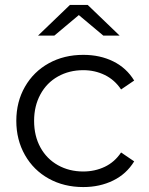

<svg xmlns="http://www.w3.org/2000/svg" viewBox="-20 -752 603 777"><path d="M46 -263Q46 -340 81 -401Q116 -462 177.5 -496Q239 -530 317 -530Q385 -530 438.5 -503.5Q492 -477 523 -426L470 -390Q444 -429 404 -448.5Q364 -468 317 -468Q260 -468 214.5 -442.5Q169 -417 143.5 -370Q118 -323 118 -263Q118 -202 143.5 -155.5Q169 -109 214.5 -83.5Q260 -58 317 -58Q364 -58 404 -77Q444 -96 470 -135L523 -99Q492 -48 438 -21.5Q384 5 317 5Q239 5 177.5 -29Q116 -63 81 -124.5Q46 -186 46 -263ZM398 -608 299 -691 200 -608H134L263 -732H335L464 -608Z"/></svg>

Font: Idrija
Style: Regular
Weight: 400
Designer: Julieta Ulanovsky
Foundry: Julieta Ulanovsky
Version: Version 7.200